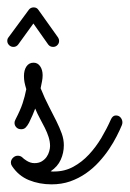

<svg xmlns="http://www.w3.org/2000/svg" viewBox="-22 -473 350 517"><path d="M72.8 -180.7Q69.8 -172.9 65.7 -163.1Q61.5 -153.3 56.2 -142.6Q51.8 -134.3 47.1 -129.6Q42.5 -125 35.2 -125Q26.9 -125 22 -130.1Q17.1 -135.3 17.1 -142.1Q17.1 -144.5 17.6 -146.2Q18.1 -147.9 20 -151.9Q32.7 -176.3 38.8 -194.6Q44.9 -212.9 48.8 -232.9Q45.4 -244.1 43.9 -252Q42.5 -259.8 42.5 -268.1Q42.5 -284.2 49.3 -294.2Q56.2 -304.2 68.4 -304.2Q79.6 -304.2 86.2 -294.4Q92.8 -284.7 92.8 -270.5Q92.8 -262.7 91.3 -254.9Q89.8 -247.1 87.4 -235.4Q98.6 -207.5 109.9 -186Q121.1 -164.6 129.9 -146.7Q138.7 -128.9 144.3 -113.3Q149.9 -97.7 149.9 -82Q149.9 -61.5 141.6 -43Q133.3 -24.4 114.3 -11.7Q116.7 -11.2 119.1 -11.2Q121.6 -11.2 124 -11.2Q151.9 -11.2 175.3 -23.9Q198.7 -36.6 217.5 -56.9Q236.3 -77.1 251 -101.8Q265.6 -126.5 276.4 -150.9Q281.2 -162.1 290 -162.1Q298.3 -162.1 303 -156.2Q307.6 -150.4 307.6 -143.6Q307.6 -139.6 306.2 -136.2Q300.8 -123 292.2 -106.2Q283.7 -89.4 271.7 -71.5Q259.8 -53.7 244.1 -36.6Q228.5 -19.5 209.2 -6.1Q189.9 7.3 167 15.4Q144 23.4 116.7 23.4Q84 23.4 55.9 12Q27.8 0.5 10.3 -25.9Q7.3 -30.3 7.3 -35.2Q7.3 -42.5 12.9 -48.1Q18.6 -53.7 25.9 -53.7Q33.7 -53.7 39.1 -48.3Q39.6 -47.4 42.5 -45.2Q45.4 -43 49.6 -40.3Q53.7 -37.6 59.3 -35.6Q64.9 -33.7 70.8 -33.7Q82.5 -33.7 90.6 -38.6Q98.6 -43.5 103.5 -50.5Q108.4 -57.6 110.6 -65.7Q112.8 -73.7 112.8 -79.6Q112.8 -91.8 108.9 -104Q105 -116.2 98.9 -128.4Q92.8 -140.6 85.7 -153.6Q78.6 -166.5 72.8 -180.7ZM134.3 -372.1Q137.2 -367.7 137.2 -362.8Q137.2 -356.4 132.6 -351.6Q127.9 -346.7 121.1 -346.7Q112.8 -346.7 107.9 -353L67.9 -409.7L26.9 -353Q22 -346.7 14.2 -346.7Q7.3 -346.7 2.4 -351.6Q-2.4 -356.4 -2.4 -362.8Q-2.4 -368.7 1 -372.6L55.7 -446.8Q60.5 -453.1 68.8 -453.1Q77.1 -453.1 81.5 -446.3Z"/></svg>

Font: Sacramento
Style: Regular
Weight: 400
Designer: Astigmatic (AOETI)
Foundry: Astigmatic (AOETI)
Version: Version 1.000